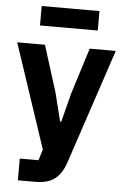

<svg xmlns="http://www.w3.org/2000/svg" viewBox="-61 -770 656 1013"><g transform="rotate(5 267.0 -263.5)"><path d="M313 -280 390 -525H528L326 81Q313 121 292.5 147.5Q272 174 241 187Q210 200 165 200H73V85H172L190 27L6 -525H153L230 -280L268 -128H274ZM118 -624V-727H424V-624Z"/></g></svg>

Font: IBM Plex Sans
Style: Bold
Weight: 700
Designer: Mike Abbink, Paul van der Laan, Pieter van Rosmalen
Foundry: Bold Monday
Version: Version 3.201